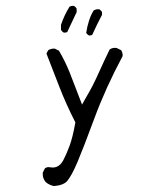

<svg xmlns="http://www.w3.org/2000/svg" viewBox="-20 -520 540 658"><path d="M201.7 -408.2Q206.5 -408.2 210.4 -410.2L242.7 -478.5V-490.2Q239.3 -496.6 232.9 -500Q231.4 -500 230 -500Q223.6 -500 218.3 -497.1Q199.7 -467.3 189 -434.6V-418Q192.4 -411.6 198.7 -408.2Q200.2 -408.2 201.7 -408.2ZM287.6 -398.4Q292.5 -398.4 295.9 -400.4Q311.5 -434.6 329.6 -469.2V-478.5Q326.2 -484.9 319.8 -488.3Q318.4 -488.3 315.4 -488.3Q307.6 -488.3 300.8 -483.9Q282.7 -454.6 275.4 -407.2Q278.8 -401.9 284.7 -398.4Q286.1 -398.4 287.6 -398.4ZM400.4 -329.1Q400.4 -340.3 395 -348.1L379.9 -355.5Q376.5 -356 373.5 -356Q363.3 -356 355.5 -350.1Q336.4 -310.5 322.5 -279.5Q308.6 -248.5 297.9 -227.5Q287.1 -206.5 274.9 -186L261.2 -161.6Q235.8 -228.5 219.2 -270.5Q203.6 -309.6 182.1 -346.2L168.5 -353Q167 -353.5 166 -353.5Q153.8 -353.5 145 -347.7L139.2 -336.4L184.1 -220.7Q207.5 -160.6 238.3 -100.6Q229.5 -50.3 218.5 -20.5Q207.5 9.3 196.3 30.3Q191.9 37.6 187 43Q175.8 54.2 160.6 54.2Q156.7 54.2 153.3 53.5Q149.9 52.7 147 52.7Q139.6 52.7 133.8 57.1L126.5 71.8Q126.5 72.8 126.5 75.9Q126.5 79.1 127 84Q128.9 94.7 136.7 104Q148.4 114.3 165 117.7Q198.7 114.7 210.9 99.6Q226.1 81.1 245.6 35.2Q265.1 -10.7 303.5 -114.5Q341.8 -218.3 399.9 -327.1Q400.4 -328.1 400.4 -329.1Z"/></svg>

Font: NaikaiFont
Style: ExtraLight
Weight: 200
Version: Version 1.89